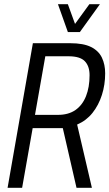

<svg xmlns="http://www.w3.org/2000/svg" viewBox="-20 -891 519 911"><path d="M16 0 136 -686H313Q376 -686 412 -668Q448 -650 463.5 -617.5Q479 -585 479 -543Q479 -489 463.5 -440.5Q448 -392 419 -355.5Q390 -319 346 -300L416 0H343L278 -283H135L85 0ZM146 -346H255Q305 -346 338 -369Q371 -392 388 -434.5Q405 -477 405 -534Q405 -577 382.5 -600.5Q360 -624 305 -624H195ZM454 -871 359 -739H302L255 -871H302L346 -750H316L404 -871Z"/></svg>

Font: Archivo ExtraCondensed Light
Style: Italic
Weight: 300
Width: 2
Italic angle: -10°
Designer: Hector Gatti
Foundry: Omnibus-Type
Version: Version 2.001